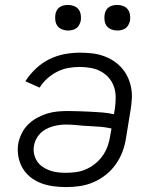

<svg xmlns="http://www.w3.org/2000/svg" viewBox="-20 -752 640 780"><path d="M248 8Q222 8 196 4.5Q170 1 146.5 -8Q123 -17 103.5 -32.5Q84 -48 71.5 -69.5Q59 -91 54.5 -116.5Q50 -142 54 -168Q58 -189 68 -209.5Q78 -230 94 -246Q110 -262 130 -273Q150 -284 171 -290.5Q192 -297 213.5 -299Q235 -301 256 -301Q280 -301 303.5 -300Q327 -299 350.5 -298Q374 -297 397 -295Q420 -293 443 -288L447 -312Q450 -334 450 -356.5Q450 -379 443 -399.5Q436 -420 422 -436Q408 -452 389.5 -462Q371 -472 349 -476Q327 -480 304 -480Q281 -480 258 -476Q235 -472 213 -461Q191 -450 172.5 -433.5Q154 -417 141 -396L83 -422Q101 -450 126 -473.5Q151 -497 180.5 -511.5Q210 -526 241.5 -532Q273 -538 304 -538Q328 -538 352 -535.5Q376 -533 398 -525.5Q420 -518 439 -506Q458 -494 473 -477.5Q488 -461 498 -440.5Q508 -420 512.5 -397Q517 -374 515.5 -350Q514 -326 510 -302L492 -192Q488 -164 478 -137Q468 -110 451 -85.5Q434 -61 410 -42Q386 -23 359 -11.5Q332 0 304 4Q276 8 248 8ZM248 -50Q269 -50 290 -53Q311 -56 331 -65Q351 -74 368.5 -88.5Q386 -103 398.5 -121.5Q411 -140 418 -160.5Q425 -181 428 -202L433 -230Q411 -235 387.5 -237Q364 -239 340.5 -240Q317 -241 293.5 -243.5Q270 -246 246 -246Q233 -246 219.5 -244Q206 -242 192.5 -238Q179 -234 166 -227Q153 -220 143 -209.5Q133 -199 126.5 -186Q120 -173 118 -160Q115 -143 118.5 -126.5Q122 -110 131 -96.5Q140 -83 153.5 -74Q167 -65 182 -59.5Q197 -54 214 -52Q231 -50 248 -50ZM456 -628Q444 -628 432.5 -632.5Q421 -637 414 -646Q407 -655 405 -667.5Q403 -680 405 -693Q406 -701 410.5 -709.5Q415 -718 422.5 -723Q430 -728 439 -730Q448 -732 456 -732Q469 -732 480.5 -727.5Q492 -723 499 -714Q506 -705 508 -692.5Q510 -680 508 -667Q506 -659 501.5 -650.5Q497 -642 489.5 -637Q482 -632 473.5 -630Q465 -628 456 -628ZM256 -628Q244 -628 232.5 -632.5Q221 -637 214 -646Q207 -655 205 -667.5Q203 -680 205 -693Q206 -701 210.5 -709.5Q215 -718 222.5 -723Q230 -728 239 -730Q248 -732 256 -732Q269 -732 280.5 -727.5Q292 -723 299 -714Q306 -705 308 -692.5Q310 -680 308 -667Q306 -659 301.5 -650.5Q297 -642 289.5 -637Q282 -632 273.5 -630Q265 -628 256 -628Z"/></svg>

Font: Iosevka Curly Light Extended
Style: Italic
Weight: 300
Width: 7
Italic angle: -9°
Monospace: yes
Designer: Belleve Invis
Foundry: Belleve Invis
Version: Version 11.1.0; ttfautohint (v1.8.3)